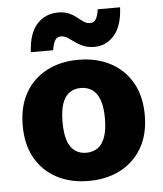

<svg xmlns="http://www.w3.org/2000/svg" viewBox="-52 -765 699 821"><g transform="rotate(-5 297.0 -354.5)"><path d="M296 -510Q374 -510 433 -479Q492 -448 525.5 -390Q559 -332 559 -250Q559 -168 525.5 -110Q492 -52 433 -21Q374 10 296 10Q219 10 160 -21Q101 -52 68 -110Q35 -168 35 -250Q35 -332 68 -390Q101 -448 160 -479Q219 -510 296 -510ZM296 -389Q268 -389 247.5 -374.5Q227 -360 216.5 -329.5Q206 -299 206 -250Q206 -201 216.5 -170.5Q227 -140 247.5 -125.5Q268 -111 296 -111Q325 -111 345.5 -125.5Q366 -140 377 -171Q388 -202 388 -250Q388 -299 377 -329.5Q366 -360 345.5 -374.5Q325 -389 296 -389ZM494 -718Q490 -638 455.5 -598.5Q421 -559 371 -559Q343 -559 323 -567.5Q303 -576 287.5 -587.5Q272 -599 259 -607.5Q246 -616 231 -616Q214 -616 205.5 -602Q197 -588 193 -560H97Q101 -640 136.5 -679.5Q172 -719 228 -719Q255 -719 274 -710.5Q293 -702 307 -690.5Q321 -679 333.5 -670.5Q346 -662 360 -662Q377 -662 385.5 -676Q394 -690 398 -718Z"/></g></svg>

Font: Kantumruy Pro
Style: Bold
Weight: 700
Version: Version 1.002